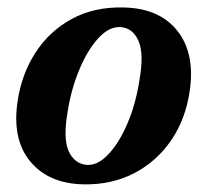

<svg xmlns="http://www.w3.org/2000/svg" viewBox="-20 -483 554 514"><path d="M311 -463Q407 -461 454.8 -400.5Q502.5 -340 488 -240.5Q477.5 -165.5 438.8 -108.2Q400 -51 339.5 -19.5Q279 12 203 10.5Q110 8.5 61 -50.8Q12 -110 27 -211Q37.5 -284 74.8 -341.8Q112 -399.5 172 -432.2Q232 -465 311 -463ZM213 -41.5Q242 -40 270.2 -70Q298.5 -100 320.8 -151.5Q343 -203 353 -266.5Q366 -339 350.8 -373.5Q335.5 -408 303 -410.5Q272.5 -412.5 243.5 -381Q214.5 -349.5 192.5 -297Q170.5 -244.5 161 -183.5Q148.5 -111 164.2 -77.5Q180 -44 213 -41.5Z"/></svg>

Font: Fraunces 72pt Soft SemiBold
Style: Italic
Weight: 600
Italic angle: -16°
Version: Version 1.000;[b76b70a41]